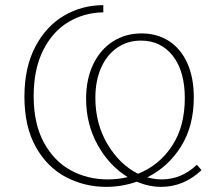

<svg xmlns="http://www.w3.org/2000/svg" viewBox="-20 -720 869 747"><path d="M764 -58Q695 7 607 7Q560 7 512 -13Q454 7 393 7Q309 7 236.5 -31Q164 -69 119.5 -148Q75 -227 75 -344Q75 -457 117 -537.5Q159 -618 229 -659Q299 -700 382 -700V-672Q308 -671 246.5 -634.5Q185 -598 148 -524.5Q111 -451 111 -346Q111 -238 151 -165Q191 -92 256 -57Q321 -22 399 -22Q440 -22 477 -31Q405 -75 360 -156Q315 -237 315 -336Q315 -412 342.5 -469.5Q370 -527 419 -558.5Q468 -590 531 -590Q591 -590 637 -560.5Q683 -531 708.5 -475Q734 -419 734 -341Q734 -230 684.5 -150.5Q635 -71 553 -30Q583 -22 609 -22Q686 -22 746 -79ZM517 -44Q600 -77 649.5 -152.5Q699 -228 699 -338Q699 -443 652.5 -502.5Q606 -562 528 -562Q476 -562 435.5 -534Q395 -506 373 -455.5Q351 -405 351 -339Q351 -239 398 -159.5Q445 -80 517 -44Z"/></svg>

Font: Bitter Pro ExtraLight
Style: Regular
Weight: 275
Designer: Sol Matas, and Bitter project Authors
Foundry: Sol Matas
Version: Version 1.010